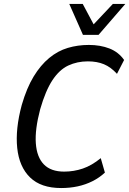

<svg xmlns="http://www.w3.org/2000/svg" viewBox="-20 -941 653 970"><path d="M289 9Q187 9 132 -44.5Q77 -98 67 -193.5Q57 -289 90 -411Q115 -497 150 -554.5Q185 -612 228.5 -648Q272 -684 322.5 -699Q373 -714 429 -714Q487 -714 533 -696Q579 -678 607 -638L571 -568Q540 -602 505 -616.5Q470 -631 424 -631Q370 -631 325 -610Q280 -589 245 -536Q210 -483 183 -389Q156 -287 161 -217Q166 -147 201.5 -110.5Q237 -74 304 -74Q353 -74 398.5 -89.5Q444 -105 489 -142L510 -69Q482 -43 447 -25.5Q412 -8 372.5 0.5Q333 9 289 9ZM399 -765 330 -921H398L453 -818L550 -921H613L478 -765Z"/></svg>

Font: Nunito Sans 7pt Condensed Medium
Style: Italic
Weight: 500
Width: 3
Italic angle: -9°
Designer: Vernon Adams
Foundry: Vernon Adams
Version: Version 3.101;gftools[0.9.27]